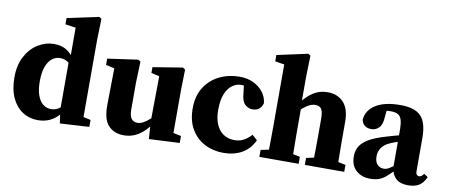

<svg xmlns="http://www.w3.org/2000/svg" viewBox="-66 -989 2961 1267"><g transform="rotate(10 1414.5 -355.5)"><path d="M198.1 -239.3Q198.1 -184.9 211.2 -147.3Q224.3 -109.7 248 -90.6Q271.7 -71.6 302.3 -71.6Q338.1 -71.6 365.3 -95.5Q392.4 -119.4 415.5 -156.2L427.4 -140Q390.8 -60.2 343 -22.5Q295.3 15.2 228.4 15.2Q171.7 15.2 126.4 -14.2Q81.1 -43.5 54.9 -99.7Q28.7 -155.9 28.7 -237.3Q28.7 -319.1 60.2 -377.5Q91.6 -436 142.3 -467.3Q192.9 -498.5 248.9 -498.5Q292.3 -498.5 322.7 -483.1Q353 -467.6 376.7 -437.3Q400.4 -407 423.5 -362.2L413.5 -342.7Q384.2 -378.2 360.1 -396.1Q336.1 -414 304.9 -414Q275.1 -414 250.7 -394.9Q226.3 -375.8 212.2 -337.4Q198.1 -298.9 198.1 -239.3ZM455.3 -72.6 572.4 -46.5V0L376.8 11.4L363.9 -77.6V-409.5L369.8 -420.4V-629.1L299.7 -639.1V-681.3L511.1 -726.3L527.3 -716.1L523.3 -576.3V0Z M1178.4 0.7 973.4 10.9 965.2 -106.8 968.9 -434.6 1000.7 -401.9 914.2 -421.9V-460.5L1113.2 -493L1129 -482.3L1126 -340.8V-8.6L1059.4 -70.9L1178.4 -45.8ZM824.9 -340.8V-164Q824.9 -117.2 839.5 -99.4Q854.1 -81.5 879.2 -81.5Q899.4 -81.5 920.6 -93.3Q941.8 -105 961.8 -124Q981.9 -143.1 996.8 -163.7H1035.2V-97.6H969.7L1001.8 -126.3Q978.2 -81.5 948 -50Q917.8 -18.4 882.4 -1.6Q847 15.2 805.3 15.2Q741 15.2 702 -25.3Q663.1 -65.8 664.1 -164.8L667.8 -433.9L699.6 -401.9L610.2 -421.9V-464.1L814.1 -493L829.9 -482.3Z M1510.4 -447.1Q1481.8 -447.1 1454 -428.2Q1426.1 -409.3 1408.2 -367.8Q1390.3 -326.3 1390.3 -258.7Q1390.3 -201.5 1407.5 -161.6Q1424.8 -121.7 1456.2 -101Q1487.7 -80.3 1529.6 -80.3Q1565.7 -80.3 1593.2 -95.8Q1620.6 -111.2 1642.2 -135.9L1677 -105.2Q1648.4 -43.9 1595.6 -14.4Q1542.8 15.2 1471.8 15.2Q1403.8 15.2 1347.2 -13.9Q1290.6 -42.9 1256.7 -99.7Q1222.8 -156.4 1222.8 -240.3Q1222.8 -322.2 1259.3 -380Q1295.8 -437.8 1357.3 -468.2Q1418.8 -498.5 1493 -498.5Q1545.9 -498.5 1586.7 -478.7Q1627.4 -458.8 1652 -425.8Q1676.7 -392.8 1679.8 -352.9Q1664.1 -300.8 1612.4 -300.8Q1583.1 -300.8 1561.1 -321.7Q1539.2 -342.7 1535.6 -395.6L1526.5 -467L1599.2 -425.7Q1576.4 -436.8 1555.3 -441.9Q1534.3 -447.1 1510.4 -447.1Z M2082.6 -498.5Q2149 -498.5 2189 -455.9Q2229.1 -413.3 2229.1 -326.5V-210Q2229.1 -178 2229.6 -137.5Q2230.1 -97 2230.6 -60Q2231.1 -23 2232.1 0H2066.7Q2067.7 -23 2068.2 -60Q2068.7 -97 2069.2 -137.5Q2069.7 -178 2069.7 -210V-314.9Q2069.7 -364 2058.1 -382.9Q2046.6 -401.8 2016 -401.8Q1997.5 -401.8 1977.4 -392.1Q1957.3 -382.4 1936.5 -364.5Q1915.8 -346.6 1894.7 -321.3H1858.5V-393H1924L1885.5 -364.9Q1921 -415.7 1952.2 -444.6Q1983.4 -473.6 2015.1 -486.1Q2046.9 -498.5 2082.6 -498.5ZM2107 -66.5H2182.6L2280.4 -46.5V0H2016.5V-46.5ZM1880.8 -66.5 1975 -46.5V0H1711.8V-46.5L1804.5 -66.5ZM1767.5 -210V-629.1L1705.4 -639.1V-681.3L1911.7 -726.3L1927.8 -716.1L1923.8 -576.3V-378.7L1926.8 -365.7V-210Q1926.8 -179 1927.3 -138.5Q1927.8 -98 1928.3 -60.5Q1928.8 -23 1929.8 0H1764.5Q1765.5 -23 1766 -60.5Q1766.5 -98 1767 -138.5Q1767.5 -179 1767.5 -210Z M2324.8 -112.7Q2324.8 -148.7 2341.1 -177.6Q2357.3 -206.6 2399.3 -231.7Q2441.3 -256.8 2518.4 -278.6Q2539.4 -285.2 2567.4 -292.8Q2595.3 -300.4 2624.8 -307.8Q2654.2 -315.2 2677.8 -320.6V-278.8Q2642.3 -269.7 2606 -259.5Q2569.6 -249.3 2547.4 -238.8Q2524.7 -229.8 2508.1 -215.4Q2491.4 -201 2482 -181.8Q2472.6 -162.6 2472.6 -139Q2472.6 -101.2 2490 -83.4Q2507.4 -65.7 2532.7 -65.7Q2542.8 -65.7 2551.8 -68.5Q2560.9 -71.4 2572.3 -78.6Q2583.6 -85.8 2599.5 -97L2639.7 -127.2L2650.1 -112.7L2608.1 -67.1Q2583.8 -41.4 2562.9 -23Q2541.9 -4.6 2517.3 5.3Q2492.7 15.2 2456 15.2Q2398.1 15.2 2361.5 -18.1Q2324.8 -51.4 2324.8 -112.7ZM2594.5 -81.9V-332.3Q2594.5 -376.9 2587.5 -401.6Q2580.5 -426.3 2563.1 -436.7Q2545.7 -447.1 2513.5 -447.1Q2495 -447.1 2474 -444.3Q2452.9 -441.5 2419.8 -432.7L2488.7 -471.6L2481.5 -402.2Q2479.5 -352.1 2458.1 -330.4Q2436.8 -308.8 2408.1 -308.8Q2352.4 -308.8 2340.7 -358.9Q2344.6 -421.7 2403.5 -460.1Q2462.3 -498.5 2570.5 -498.5Q2667 -498.5 2708.3 -454.9Q2749.5 -411.2 2749.5 -310.4V-86.1Q2749.5 -71.6 2755.5 -64.2Q2761.6 -56.9 2772.1 -56.9Q2780 -56.9 2786.9 -61.8Q2793.7 -66.7 2802.4 -78.9L2828.9 -61.2Q2810.9 -20.2 2782.5 -2.9Q2754 14.3 2708.6 14.3Q2657.5 14.3 2629.2 -11.1Q2601 -36.6 2594.5 -81.9Z"/></g></svg>

Font: Adobe Variable Font Prototype
Style: Regular
Weight: 389
Designer: Frank Grießhammer
Foundry: Adobe
Version: Version 1.004;hotconv 1.0.113;makeotfexe 2.5.65598